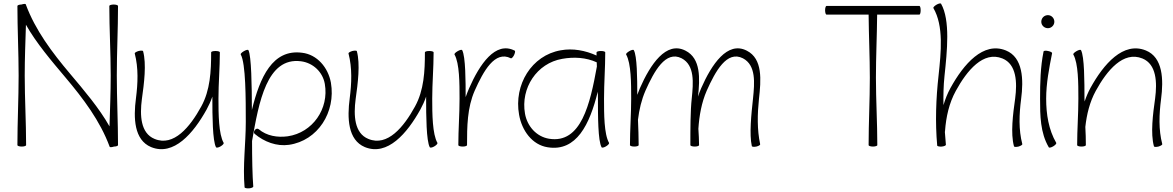

<svg xmlns="http://www.w3.org/2000/svg" viewBox="-20 -834 6737 1103"><path d="M658 0C658 -133 651 -267 651 -400C651 -533 658 -667 658 -800C658 -804 647 -808 633 -808C619 -808 608 -804 608 -800C608 -667 616 -533 616 -400C616 -303 612 -206 609 -108C550 -213 462 -316 382 -411C280 -532 183 -660 128 -809C127 -813 116 -812 103 -808C91 -808 80 -804 80 -800C80 -667 87 -533 87 -400C87 -267 80 -133 80 0C80 4 91 8 105 8C119 8 130 4 130 0C130 -133 122 -267 122 -400C122 -497 126 -594 129 -692C188 -587 276 -484 356 -389C458 -268 555 -140 610 9C611 13 622 12 635 8C647 8 658 4 658 0Z M754 -527C776 -443 772 -355 761 -269C746 -156 750 -30 848 11C978 64 1091 -68 1167 -205C1180 -229 1191 -253 1200 -279C1200 -275 1200 -271 1200 -267C1200 -171 1201 -24 1221 12C1224 16 1235 14 1247 7C1259 0 1267 -9 1265 -13C1236 -63 1235 -180 1235 -267C1235 -356 1243 -444 1243 -533C1243 -538 1232 -541 1218 -541C1204 -541 1193 -538 1193 -533C1193 -426 1188 -316 1136 -222C1072 -105 978 10 868 -36C787 -69 783 -172 795 -264C808 -356 822 -466 802 -540C801 -544 789 -544 776 -541C763 -537 753 -531 754 -527Z M1363 -521C1392 -470 1392 -266 1392 -133C1392 -8 1374 117 1385 242C1385 246 1397 249 1411 248C1424 247 1435 242 1435 238C1430 177 1428 74 1428 -24C1467 -247 1513 -507 1709 -482C1778 -473 1834 -421 1846 -352C1871 -209 1776 -72 1633 -51C1574 -43 1512 -53 1466 -92C1460 -97 1450 -95 1444 -87C1438 -80 1437 -70 1443 -65C1498 -19 1569 8 1640 -2C1806 -26 1910 -190 1881 -359C1865 -446 1802 -521 1715 -531C1546 -553 1473 -391 1427 -202C1427 -340 1424 -515 1407 -546C1404 -550 1393 -547 1381 -540C1369 -533 1361 -525 1363 -521Z M1982 -527C2004 -443 2000 -355 1989 -269C1974 -156 1978 -30 2076 11C2206 64 2319 -68 2395 -205C2408 -229 2419 -253 2428 -279C2428 -275 2428 -271 2428 -267C2428 -171 2429 -24 2449 12C2452 16 2463 14 2475 7C2487 0 2495 -9 2493 -13C2464 -63 2463 -180 2463 -267C2463 -356 2471 -444 2471 -533C2471 -538 2460 -541 2446 -541C2432 -541 2421 -538 2421 -533C2421 -426 2416 -316 2364 -222C2300 -105 2206 10 2096 -36C2015 -69 2011 -172 2023 -264C2036 -356 2050 -466 2030 -540C2029 -544 2017 -544 2004 -541C1991 -537 1981 -531 1982 -527Z M2663 0C2663 -107 2664 -215 2707 -313C2757 -425 2823 -546 2915 -499C2918 -497 2927 -505 2933 -517C2939 -530 2941 -541 2937 -543C2826 -600 2735 -464 2675 -327C2668 -310 2661 -294 2655 -276C2655 -362 2655 -510 2635 -546C2632 -550 2621 -547 2609 -540C2597 -533 2589 -525 2591 -521C2620 -470 2620 -354 2620 -267C2620 -178 2613 -89 2613 0C2613 4 2624 8 2638 8C2652 8 2663 4 2663 0Z M3479 -13C3450 -63 3450 -180 3450 -267C3450 -356 3457 -444 3457 -533C3457 -538 3446 -541 3432 -541C3419 -541 3407 -538 3407 -533C3407 -527 3407 -521 3407 -515C3343 -544 3271 -558 3201 -545C3034 -516 2931 -347 2962 -175C2978 -84 3037 -2 3126 12C3292 39 3368 -120 3414 -307C3415 -294 3415 -280 3415 -267C3415 -171 3415 -24 3436 12C3438 16 3449 14 3461 7C3473 0 3481 -9 3479 -13ZM3134 -37C3062 -49 3009 -108 2996 -181C2970 -328 3064 -471 3210 -496C3277 -508 3347 -504 3408 -476C3408 -468 3409 -460 3409 -452C3370 -237 3319 -7 3134 -37Z M3577 -521C3606 -470 3606 -354 3606 -267C3606 -178 3599 -89 3599 0C3599 4 3610 8 3624 8C3638 8 3649 4 3649 0C3649 -49 3647 -98 3645 -146C3652 -204 3665 -260 3688 -313C3738 -425 3804 -546 3896 -499C3972 -459 3963 -358 3954 -269C3946 -197 3946 -90 3946 0C3946 4 3957 8 3971 8C3985 8 3996 4 3996 0C3996 -31 3994 -62 3992 -94C3997 -169 4010 -244 4040 -313C4090 -425 4156 -546 4248 -499C4324 -459 4315 -358 4306 -269C4296 -177 4284 -63 4299 5C4299 9 4311 11 4325 8C4338 5 4348 -1 4347 -5C4329 -90 4331 -178 4340 -265C4352 -373 4363 -496 4270 -543C4159 -600 4068 -464 4008 -327C4001 -311 3995 -295 3990 -279C4001 -383 4007 -498 3918 -543C3807 -600 3716 -464 3656 -327C3651 -315 3646 -302 3641 -289C3641 -384 3640 -513 3621 -546C3618 -550 3607 -547 3595 -540C3583 -533 3575 -525 3577 -521Z M4728 -750H4970C4971 -629 4977 -508 4977 -387C4977 -258 4970 -129 4970 0C4970 4 4981 8 4995 8C5008 8 5020 4 5020 0C5020 -129 5012 -258 5012 -388C5012 -508 5018 -629 5019 -750H5261C5266 -750 5269 -761 5269 -775C5269 -789 5266 -800 5261 -800H4728C4724 -800 4720 -789 4720 -775C4720 -761 4724 -750 4728 -750Z M5409 -82C5415 -162 5432 -241 5471 -312C5535 -429 5629 -543 5739 -498C5820 -465 5824 -361 5812 -269C5799 -177 5785 -68 5805 6C5806 11 5818 11 5831 8C5844 4 5854 -2 5853 -6C5831 -90 5835 -178 5846 -264C5861 -377 5857 -504 5759 -544C5629 -597 5516 -466 5440 -328C5423 -297 5410 -264 5400 -230C5399 -286 5400 -342 5406 -398C5421 -540 5440 -718 5386 -813C5383 -816 5372 -814 5360 -807C5348 -800 5340 -791 5342 -788C5402 -685 5386 -534 5372 -402C5357 -268 5352 -132 5364 2C5364 6 5376 9 5390 8C5403 7 5414 2 5414 -2C5412 -27 5410 -52 5408 -77C5409 -78 5409 -80 5409 -82Z M6037 -709C6037 -719 6033 -729 6026 -736C6019 -743 6010 -747 6000 -747C5990 -747 5980 -743 5973 -736C5966 -729 5962 -719 5962 -709C5962 -699 5966 -690 5973 -683C5980 -676 5990 -672 6000 -672C6010 -672 6019 -676 6026 -683C6033 -690 6037 -699 6037 -709ZM5975 -538C5957 -449 5955 -358 5955 -267C5955 -170 5956 -71 6005 12C6007 16 6018 14 6030 7C6042 0 6050 -9 6048 -13C6004 -89 5990 -178 5990 -267C5990 -355 6007 -442 6024 -528C6025 -533 6015 -538 6001 -541C5988 -544 5976 -543 5975 -538Z M6146 -521C6175 -470 6175 -354 6175 -267C6175 -178 6168 -89 6168 0C6168 4 6179 8 6193 8C6207 8 6218 4 6218 0C6218 -35 6217 -70 6215 -105C6223 -177 6240 -248 6275 -312C6339 -429 6433 -543 6543 -498C6624 -465 6628 -361 6616 -269C6603 -177 6589 -68 6609 6C6610 11 6622 11 6635 8C6648 4 6658 -2 6657 -6C6635 -90 6639 -178 6650 -264C6665 -377 6661 -504 6563 -544C6433 -597 6320 -466 6244 -328C6231 -304 6220 -278 6211 -251C6211 -256 6210 -261 6210 -267C6210 -362 6210 -510 6190 -546C6187 -550 6176 -547 6164 -540C6152 -533 6144 -525 6146 -521Z"/></svg>

Font: Nupuram Thin
Style: Regular
Weight: 100
Designer: Santhosh Thottingal (santhosh.thottingal@gmail.com)
Foundry: SMC
Version: Version 1.000